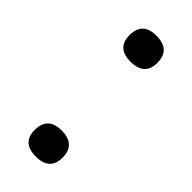

<svg xmlns="http://www.w3.org/2000/svg" viewBox="-146 -463 444 444"><g transform="rotate(45 76.5 -240.5)"><path d="M76 -43Q31 -43 31 -85Q31 -128 76 -128Q122 -128 122 -85Q122 -43 76 -43ZM76 -353Q31 -353 31 -395Q31 -438 76 -438Q122 -438 122 -395Q122 -353 76 -353Z"/></g></svg>

Font: Bricolage Grotesque 12pt ExtraLight
Style: Regular
Weight: 200
Designer: Mathieu Triay
Foundry: Atelier Triay
Version: Version 1.001; ttfautohint (v1.8.4.7-5d5b);gftools[0.9.33.de